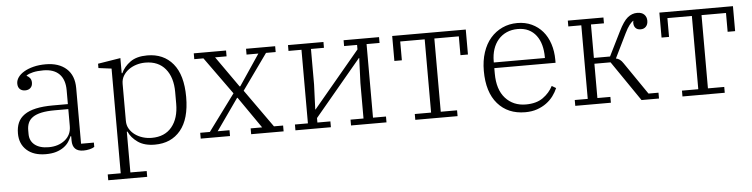

<svg xmlns="http://www.w3.org/2000/svg" viewBox="-45 -737 4503 1149"><g transform="rotate(-5 2206.5 -162.0)"><path d="M207 12Q134 12 92.5 -25.5Q51 -63 51 -126Q51 -163 63 -190.5Q75 -218 102 -237Q129 -256 171.5 -265.5Q214 -275 275 -275H364V-358Q364 -422 331 -455.5Q298 -489 235 -489Q199 -489 173 -483Q147 -477 133 -467V-465Q144 -460 152.5 -449.5Q161 -439 161 -422Q161 -402 149 -390.5Q137 -379 117 -379Q97 -379 85 -390.5Q73 -402 73 -424Q73 -443 85.5 -461Q98 -479 121.5 -493Q145 -507 178 -515.5Q211 -524 252 -524Q331 -524 376.5 -483Q422 -442 422 -366V-32H499V-6Q489 1 470.5 5.5Q452 10 433 10Q367 10 367 -56V-82H363Q356 -65 344.5 -48Q333 -31 314 -17.5Q295 -4 269 4Q243 12 207 12ZM228 -28Q286 -28 325 -59Q364 -90 364 -143V-245H283Q235 -245 202.5 -238Q170 -231 150.5 -217.5Q131 -204 122.5 -184.5Q114 -165 114 -140V-117Q114 -76 144 -52Q174 -28 228 -28Z M565 165H643V-464L565 -474V-500L701 -522V-431H705Q722 -469 760 -496.5Q798 -524 862 -524Q960 -524 1016.5 -456Q1073 -388 1073 -256Q1073 -124 1016.5 -56Q960 12 862 12Q799 12 760 -15.5Q721 -43 705 -80H701V165H799V200H565ZM847 -30Q925 -30 967.5 -81.5Q1010 -133 1010 -221V-291Q1010 -379 967.5 -430.5Q925 -482 847 -482Q819 -482 793 -474Q767 -466 746.5 -451Q726 -436 713.5 -415Q701 -394 701 -367V-145Q701 -118 713.5 -97Q726 -76 746.5 -61Q767 -46 793 -38Q819 -30 847 -30Z M1138 -35H1196L1357 -253L1196 -477H1141V-512H1335V-477H1266L1397 -291H1401L1526 -477H1455V-512H1630V-477H1572L1419 -263L1581 -35H1636V0H1441V-35H1510L1379 -224H1376L1243 -35H1314V0H1138Z M1707 -35H1785V-477H1707V-512H1920V-477H1842V-264L1836 -114H1838L2119 -450V-477H2041V-512H2254V-477H2176V-35H2254V0H2041V-35H2119V-248L2125 -398H2123L1842 -62V-35H1920V0H1707Z M2427 -35H2525V-475H2378V-362H2333V-512H2775V-362H2730V-475H2583V-35H2681V0H2427Z M3087 12Q2983 12 2922 -58Q2861 -128 2861 -256Q2861 -317 2877.5 -367Q2894 -417 2924 -451.5Q2954 -486 2995 -505Q3036 -524 3085 -524Q3133 -524 3171.5 -506Q3210 -488 3237 -456.5Q3264 -425 3278.5 -380.5Q3293 -336 3293 -284V-267H2925V-235Q2925 -138 2972 -86Q3019 -34 3095 -34Q3158 -34 3197.5 -62Q3237 -90 3258 -131L3283 -116Q3273 -92 3256 -69Q3239 -46 3214.5 -28Q3190 -10 3158.5 1Q3127 12 3087 12ZM2925 -301H3232V-307Q3232 -346 3223 -379Q3214 -412 3195.5 -436.5Q3177 -461 3149.5 -474.5Q3122 -488 3085 -488Q3048 -488 3018.5 -475Q2989 -462 2968 -438Q2947 -414 2936 -381Q2925 -348 2925 -308Z M3388 -35H3466V-477H3388V-512H3602V-477H3524V-276H3621L3693 -421Q3722 -480 3748 -501Q3774 -522 3805 -522Q3833 -522 3847.5 -507.5Q3862 -493 3862 -470Q3862 -448 3850 -435Q3838 -422 3818 -422Q3798 -422 3787.5 -433.5Q3777 -445 3777 -464Q3777 -466 3777 -468.5Q3777 -471 3779 -476L3777 -477Q3767 -470 3754 -453.5Q3741 -437 3726 -406L3655 -261Q3680 -257 3698 -229L3831 -35H3891V0H3786L3621 -241H3524V-35H3602V0H3388Z M4032 -35H4130V-475H3983V-362H3938V-512H4380V-362H4335V-475H4188V-35H4286V0H4032Z"/></g></svg>

Font: IBM Plex Serif Light
Style: Regular
Weight: 300
Designer: Mike Abbink, Paul van der Laan, Pieter van Rosmalen
Foundry: Bold Monday
Version: Version 3.001